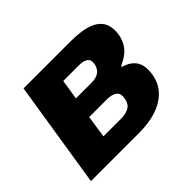

<svg xmlns="http://www.w3.org/2000/svg" viewBox="-115 -682 858 858"><g transform="rotate(-45 314.0 -253.0)"><path d="M29 0 109 -506H406Q479 -506 519.5 -489.5Q560 -473 573.5 -441.5Q587 -410 578 -366Q573 -345 562 -326.5Q551 -308 532.5 -294Q514 -280 488 -268L486 -264Q534 -250 551.5 -218.5Q569 -187 558 -132Q544 -70 486 -35Q428 0 331 0ZM210 -102H321Q351 -102 371 -113Q391 -124 396 -151Q403 -182 386.5 -195Q370 -208 338 -208H226ZM243 -309H341Q371 -309 387.5 -320.5Q404 -332 410 -356Q415 -382 401 -393Q387 -404 356 -404H258Z"/></g></svg>

Font: Nunito Sans 7pt SemiCondensed Black
Style: Italic
Weight: 900
Width: 4
Italic angle: -9°
Designer: Vernon Adams
Foundry: Vernon Adams
Version: Version 3.101;gftools[0.9.27]